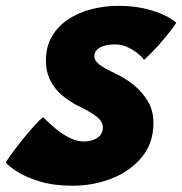

<svg xmlns="http://www.w3.org/2000/svg" viewBox="-62 -582 610 642"><path d="M181 39Q117 39 70.2 24.5Q23.5 10 -5.2 -8.5Q-34 -27 -42.5 -39Q-37 -49 -22 -69.5Q-7 -90 12.5 -114.2Q32 -138.5 50.8 -159.5Q69.5 -180.5 82 -190.5Q101.5 -170.5 124 -151.8Q146.5 -133 170.8 -121Q195 -109 218 -109Q234 -109 248.8 -114Q263.5 -119 272.8 -129.2Q282 -139.5 282 -156Q282 -177 257.8 -194.5Q233.5 -212 199 -228Q168.5 -243.5 144 -264.8Q119.5 -286 105.5 -314.5Q91.5 -343 91.5 -379.5Q91.5 -426 111.8 -460.5Q132 -495 166.8 -517.8Q201.5 -540.5 244.8 -551.5Q288 -562.5 335 -562.5Q394.5 -562.5 446.5 -546.8Q498.5 -531 527.5 -506Q521.5 -496 504.8 -474.5Q488 -453 465.8 -428.2Q443.5 -403.5 420 -382Q406 -400.5 378.8 -417Q351.5 -433.5 323 -433.5Q312 -433.5 299.8 -431.8Q287.5 -430 277 -425.5Q266.5 -421 260 -413.2Q253.5 -405.5 253.5 -394Q253.5 -378.5 270.8 -365.8Q288 -353 324 -336Q352.5 -323 381.8 -300.5Q411 -278 431 -245.8Q451 -213.5 451 -170.5Q451 -103.5 412.5 -56.8Q374 -10 312.5 14.5Q251 39 181 39Z"/></svg>

Font: Grandstander Thin ExtraBold
Style: Italic
Weight: 800
Italic angle: -15°
Version: Version 1.200